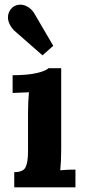

<svg xmlns="http://www.w3.org/2000/svg" viewBox="-20 -802 367 822"><path d="M14 0ZM238 -73Q270 -76 303 -76V0H41V-65Q79 -65 89.5 -86Q100 -107 100 -154V-320Q100 -367 104 -407L34 -404V-480Q97 -480 136 -489Q175 -498 188 -510H242V-161Q242 -113 238 -73ZM67 -782Q84 -782 100 -772Q116 -762 126 -746L208 -606L162 -565L41 -671Q29 -683 21.5 -698Q14 -713 14 -728Q14 -752 33 -770Q48 -782 67 -782Z"/></svg>

Font: Sumana
Style: Bold
Weight: 700
Designer: Cyreal, Alexei Vanyashin (Devanagari), Olga Karpushina (Latin)
Foundry: Cyreal
Version: Version 1.015;PS 001.015;hotconv 1.0.70;makeotf.lib2.5.58329